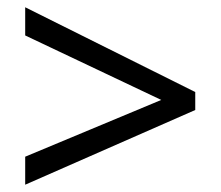

<svg xmlns="http://www.w3.org/2000/svg" viewBox="-20 -628 612 532"><path d="M49.8 -193.8 426.8 -351.1 49.8 -529.8V-607.9L521 -373V-323.2L49.8 -116.2Z"/></svg>

Font: NotoSansMyanmarRegular
Style: Regular
Weight: 400
Designer: Monotype Design team
Foundry: Monotype Imaging Inc.
Version: Version 1.05